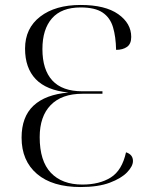

<svg xmlns="http://www.w3.org/2000/svg" viewBox="-20 -744 600 774"><path d="M305 10Q191 10 129 -43Q67 -96 67 -189Q67 -273 115 -318Q163 -363 256 -371Q167 -380 124 -425Q81 -470 81 -548Q81 -630 142 -677Q203 -724 305 -724Q404 -724 456.5 -687Q509 -650 509 -595Q509 -567 492 -555Q475 -543 448 -543Q447 -596 435.5 -634.5Q424 -673 393.5 -693.5Q363 -714 305 -714Q228 -714 189.5 -670Q151 -626 151 -546Q151 -463 191 -419.5Q231 -376 312 -376H393V-366H312Q229 -366 184.5 -320.5Q140 -275 140 -191Q140 -95 185 -47.5Q230 0 312 0Q381 0 426.5 -28.5Q472 -57 488 -130Q516 -121 516 -95Q516 -74 492.5 -49.5Q469 -25 422.5 -7.5Q376 10 305 10Z"/></svg>

Font: Noto Serif Display Light
Style: Regular
Weight: 300
Designer: Monotype Design Team
Foundry: Monotype Imaging Inc.
Version: Version 2.009